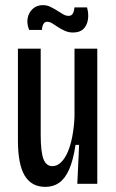

<svg xmlns="http://www.w3.org/2000/svg" viewBox="-20 -718 454 750"><path d="M157 12Q103 12 76.5 -32Q50 -76 50 -170V-528H139V-191Q139 -126 149.5 -97.5Q160 -69 185 -69Q203 -69 218.5 -84Q234 -99 245 -125Q256 -151 262.5 -185.5Q269 -220 271 -260V-528H360V-220V0H282L289 -152H275Q266 -92 250 -56Q234 -20 211 -4Q188 12 157 12ZM265 -591Q248 -591 233.5 -597.5Q219 -604 207 -612Q195 -620 184.5 -626.5Q174 -633 164 -633Q154 -633 149 -623Q144 -613 144 -601H94Q84 -625 88 -647Q92 -669 108 -683.5Q124 -698 148 -698Q163 -698 176.5 -691.5Q190 -685 202.5 -677Q215 -669 226 -662.5Q237 -656 248 -656Q260 -656 265 -666Q270 -676 271 -689H320Q327 -664 323.5 -641.5Q320 -619 306 -605Q292 -591 265 -591Z"/></svg>

Font: Bricolage Grotesque 36pt Condensed
Style: Regular
Weight: 400
Width: 3
Designer: Mathieu Triay
Foundry: Atelier Triay
Version: Version 1.001;gftools[0.9.33.dev8+g029e19f]